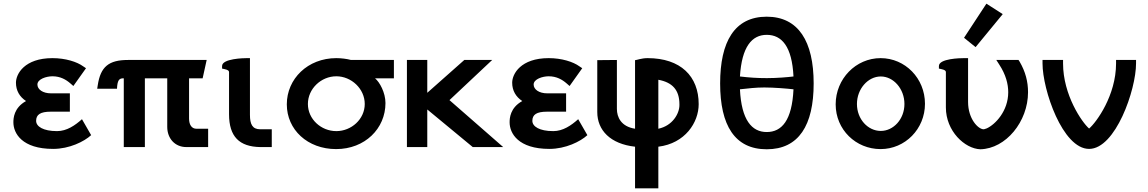

<svg xmlns="http://www.w3.org/2000/svg" viewBox="-20 -802 6261 1047"><path d="M177 -143C177 -177 200 -193 257 -193H361V-293H258C214 -293 184 -314 184 -341C184 -371 233 -386 266 -386C309 -386 340 -368 364 -347L380 -333L449 -430L434 -440C400 -465 337 -485 266 -485C114 -485 67 -399 67 -351C67 -308 87 -274 122 -251C55 -214 53 -156 53 -135C53 -75 100 10 270 10C358 10 439 -30 477 -65L427 -152C389 -118 344 -87 291 -87C216 -87 177 -112 177 -143Z M1115 -100H1051C1026 -100 1011 -121 1011 -155V-375H1085L1107 -475H678C573 -475 528 -438 513 -337L510 -318H618L619 -333C623 -371 635 -375 655 -375V0H770V-375H892V-110C892 -47 934 0 996 0H1115Z M1399 0H1462V-97H1399C1356 -97 1343 -125 1343 -176V-485H1326C1311 -485 1191 -483 1191 -442V-428L1205 -425C1223 -421 1229 -416 1229 -409V-179C1229 -57 1285 -2 1399 0Z M1969 -235C1969 -152 1896 -87 1814 -87C1731 -87 1659 -152 1659 -235C1659 -318 1731 -386 1814 -386C1896 -386 1969 -318 1969 -235ZM1814 -485C1658 -485 1544 -372 1544 -233C1544 -95 1657 11 1813 11C1970 11 2082 -101 2082 -240C2082 -297 2050 -355 2025 -375H2128V-475H1894C1872 -481 1841 -485 1814 -485Z M2199 0H2310V-205L2558 0H2724L2431 -256L2664 -475H2512L2310 -296V-475H2199Z M2883 -143C2883 -177 2906 -193 2963 -193H3067V-293H2964C2920 -293 2890 -314 2890 -341C2890 -371 2939 -386 2972 -386C3015 -386 3046 -368 3070 -347L3086 -333L3155 -430L3140 -440C3106 -465 3043 -485 2972 -485C2820 -485 2773 -399 2773 -351C2773 -308 2793 -274 2828 -251C2761 -214 2759 -156 2759 -135C2759 -75 2806 10 2976 10C3064 10 3145 -30 3183 -65L3133 -152C3095 -118 3050 -87 2997 -87C2922 -87 2883 -112 2883 -143Z M3790 -234C3790 -386 3692 -485 3511 -485C3478 -485 3451 -474 3444 -474H3443V-100C3366 -112 3344 -164 3344 -208V-475L3237 -474V-191C3237 -92 3308 -17 3443 -2V225H3570V-2C3716 -20 3790 -134 3790 -234ZM3685 -229C3685 -182 3647 -116 3570 -100V-367C3646 -353 3685 -312 3685 -233Z M4307 -315C4299 -145 4243 -82 4161 -82C4080 -82 4023 -147 4015 -315C4061 -320 4101 -325 4148 -325C4202 -325 4272 -319 4307 -315ZM4162 -376C4107 -376 4066 -379 4015 -385C4025 -547 4080 -612 4161 -612C4243 -612 4299 -549 4307 -385C4275 -381 4217 -376 4162 -376ZM3907 -347C3907 -118 3987 12 4161 12C4336 12 4417 -119 4417 -347C4417 -576 4334 -711 4161 -711C3985 -711 3907 -574 3907 -347Z M4783 -385C4852 -385 4912 -318 4912 -235C4912 -152 4852 -88 4783 -88C4713 -88 4653 -152 4653 -235C4653 -317 4713 -385 4783 -385ZM5024 -236C5024 -375 4916 -485 4782 -485C4647 -485 4537 -372 4537 -233C4537 -95 4647 11 4782 11C4916 11 5024 -99 5024 -236Z M5359 -782 5237 -596 5300 -545 5448 -725ZM5540 -466 5534 -475H5413L5429 -450C5465 -395 5478 -344 5478 -299C5478 -196 5407 -123 5361 -102C5351 -98 5345 -97 5344 -97C5314 -97 5259 -154 5259 -246V-485H5236C5218 -485 5100 -483 5100 -442V-428L5114 -425C5132 -421 5138 -416 5138 -409V-216C5138 -87 5241 9 5326 12C5465 9 5586 -139 5586 -299C5586 -357 5572 -411 5540 -466Z M6175 -475H6066V-456C6066 -282 5959 -135 5919 -101C5880 -135 5777 -284 5777 -456V-475H5665V-456C5665 -313 5774 10 5919 10C6063 10 6175 -312 6175 -456Z"/></svg>

Font: Mint Spirit No2
Style: Bold
Weight: 700
Designer: HARENDAL Hirwen
Foundry: Arkandis Digital Foundry.
Version: Version 1.004;FFEdit